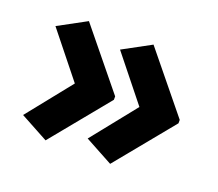

<svg xmlns="http://www.w3.org/2000/svg" viewBox="-85 -619 785 690"><g transform="rotate(20 307.5 -274.0)"><path d="M575 -267 394 -46 287 -104 423 -274 287 -444 394 -502 575 -280ZM328 -267 147 -46 40 -104 176 -274 40 -444 147 -502 328 -280Z"/></g></svg>

Font: Noto IKEA Latin
Style: Bold
Weight: 700
Designer: Monotype Design Team
Foundry: Monotype Imaging Inc.
Version: Version 1.0